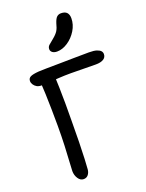

<svg xmlns="http://www.w3.org/2000/svg" viewBox="-181 -1076 892 1173"><g transform="rotate(-20 265.5 -490.0)"><path d="M153 10Q132 10 118 -11.5Q104 -33 104 -60Q104 -75 107 -117.5Q110 -160 112.5 -221Q115 -282 115 -351Q115 -407 114 -458.5Q113 -510 111.5 -556.5Q110 -603 107 -645L201 -651Q203 -614 204 -565.5Q205 -517 205.5 -463Q206 -409 205 -353Q205 -278 203.5 -213.5Q202 -149 200 -103.5Q198 -58 196 -37Q194 -17 183 -3.5Q172 10 153 10ZM105 -616Q88 -616 76 -623Q64 -630 56.5 -641.5Q49 -653 49 -665Q49 -683 64.5 -691Q80 -699 119 -702Q134 -703 169.5 -703.5Q205 -704 251.5 -704.5Q298 -705 349 -706Q400 -707 447 -707Q480 -707 497.5 -701Q515 -695 522.5 -686.5Q530 -678 530 -666Q530 -645 512 -634Q494 -623 462 -623Q423 -623 379.5 -624Q336 -625 300 -625Q258 -625 219 -622.5Q180 -620 150.5 -618Q121 -616 105 -616ZM267 -778Q248 -778 237 -786.5Q226 -795 226 -808Q226 -823 237 -833Q248 -843 267 -858Q293 -879 303.5 -896Q314 -913 321 -942Q330 -970 341 -980Q352 -990 368 -990Q394 -990 406 -977Q418 -964 418 -940Q418 -899 395 -861.5Q372 -824 337 -801Q302 -778 267 -778Z"/></g></svg>

Font: Shantell Sans Light
Style: Regular
Weight: 400
Version: Version 1.011;[c5ecc13dd]